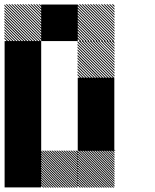

<svg xmlns="http://www.w3.org/2000/svg" viewBox="-21 -854 708 875"><path d="M500.8 -165.8 499.2 -167.5H500.8ZM500.8 -155 488.3 -167.5H494.2L500.8 -160.8ZM500.8 -144.2 477.5 -167.5H483.3L500.8 -150ZM500.8 -133.3 466.7 -167.5H472.5L500.8 -139.2ZM500.8 -122.5 455.8 -167.5H461.7L500.8 -128.3ZM500.8 -111.7 445 -167.5H450.8L500.8 -117.5ZM500.8 -100.8 434.2 -167.5H440L500.8 -106.7ZM500.8 -90 423.3 -167.5H429.2L500.8 -95.8ZM500.8 -79.2 412.5 -167.5H418.3L500.8 -85ZM500.8 -68.3 401.7 -167.5H407.5L500.8 -74.2ZM500.8 -57.5 390.8 -167.5H396.7L500.8 -63.3ZM500.8 -46.7 380 -167.5H385.8L500.8 -52.5ZM500.8 -35.8 369.2 -167.5H375L500.8 -41.7ZM500.8 -25 358.3 -167.5H364.2L500.8 -30.8ZM500.8 -14.2 347.5 -167.5H353.3L500.8 -20ZM500.8 -3.3 336.7 -167.5H342.5L500.8 -9.2ZM494.2 0.8 332.5 -160.8V-166.7L500 0.8ZM483.3 0.8 332.5 -150V-155.8L489.2 0.8ZM472.5 0.8 332.5 -139.2V-145L478.3 0.8ZM461.7 0.8 332.5 -128.3V-134.2L467.5 0.8ZM450.8 0.8 332.5 -117.5V-123.3L456.7 0.8ZM440 0.8 332.5 -106.7V-112.5L445.8 0.8ZM429.2 0.8 332.5 -95.8V-101.7L435 0.8ZM418.3 0.8 332.5 -85V-90.8L424.2 0.8ZM407.5 0.8 332.5 -74.2V-80L413.3 0.8ZM396.7 0.8 332.5 -63.3V-69.2L402.5 0.8ZM385.8 0.8 332.5 -52.5V-58.3L391.7 0.8ZM375 0.8 332.5 -41.7V-47.5L380.8 0.8ZM364.2 0.8 332.5 -30.8V-36.7L370 0.8ZM353.3 0.8 332.5 -20V-25.8L359.2 0.8ZM342.5 0.8 332.5 -9.2V-15L348.3 0.8ZM500.8 -167.5H505L500.8 -171.7ZM334.2 -165.8 332.5 -167.5H334.2ZM334.2 -155 321.7 -167.5H327.5L334.2 -160.8ZM334.2 -144.2 310.8 -167.5H316.7L334.2 -150ZM334.2 -133.3 300 -167.5H305.8L334.2 -139.2ZM334.2 -122.5 289.2 -167.5H295L334.2 -128.3ZM334.2 -111.7 278.3 -167.5H284.2L334.2 -117.5ZM334.2 -100.8 267.5 -167.5H273.3L334.2 -106.7ZM334.2 -90 256.7 -167.5H262.5L334.2 -95.8ZM334.2 -79.2 245.8 -167.5H251.7L334.2 -85ZM334.2 -68.3 235 -167.5H240.8L334.2 -74.2ZM334.2 -57.5 224.2 -167.5H230L334.2 -63.3ZM334.2 -46.7 213.3 -167.5H219.2L334.2 -52.5ZM334.2 -35.8 202.5 -167.5H208.3L334.2 -41.7ZM334.2 -25 191.7 -167.5H197.5L334.2 -30.8ZM334.2 -14.2 180.8 -167.5H186.7L334.2 -20ZM334.2 -3.3 170 -167.5H175.8L334.2 -9.2ZM327.5 0.8 165.8 -160.8V-166.7L333.3 0.8ZM316.7 0.8 165.8 -150V-155.8L322.5 0.8ZM305.8 0.8 165.8 -139.2V-145L311.7 0.8ZM295 0.8 165.8 -128.3V-134.2L300.8 0.8ZM284.2 0.8 165.8 -117.5V-123.3L290 0.8ZM273.3 0.8 165.8 -106.7V-112.5L279.2 0.8ZM262.5 0.8 165.8 -95.8V-101.7L268.3 0.8ZM251.7 0.8 165.8 -85V-90.8L257.5 0.8ZM240.8 0.8 165.8 -74.2V-80L246.7 0.8ZM230 0.8 165.8 -63.3V-69.2L235.8 0.8ZM219.2 0.8 165.8 -52.5V-58.3L225 0.8ZM208.3 0.8 165.8 -41.7V-47.5L214.2 0.8ZM197.5 0.8 165.8 -30.8V-36.7L203.3 0.8ZM186.7 0.8 165.8 -20V-25.8L192.5 0.8ZM175.8 0.8 165.8 -9.2V-15L181.7 0.8ZM334.2 -167.5H338.3L334.2 -171.7ZM500.8 -655 488.3 -667.5H494.2L500.8 -660.8ZM500.8 -642.5 475.8 -667.5H481.7L500.8 -648.3ZM500.8 -630 463.3 -667.5H469.2L500.8 -635.8ZM500.8 -617.5 450.8 -667.5H456.7L500.8 -623.3ZM500.8 -605 438.3 -667.5H444.2L500.8 -610.8ZM500.8 -592.5 425.8 -667.5H430.8L500.8 -597.5ZM500.8 -580 413.3 -667.5H419.2L500.8 -585.8ZM500.8 -567.5 400.8 -667.5H406.7L500.8 -573.3ZM500.8 -555 388.3 -667.5H394.2L500.8 -560.8ZM500.8 -542.5 375.8 -667.5H381.7L500.8 -548.3ZM500.8 -530 363.3 -667.5H369.2L500.8 -535.8ZM500.8 -517.5 350.8 -667.5H356.7L500.8 -523.3ZM500.8 -505 338.3 -667.5H344.2L500.8 -510.8ZM494.2 -499.2 332.5 -660.8V-666.7L500 -499.2ZM481.7 -499.2 332.5 -648.3V-654.2L487.5 -499.2ZM469.2 -499.2 332.5 -635.8V-641.7L475 -499.2ZM456.7 -499.2 332.5 -623.3V-629.2L462.5 -499.2ZM444.2 -499.2 332.5 -610.8V-616.7L450 -499.2ZM430.8 -499.2 332.5 -597.5V-604.2L437.5 -499.2ZM419.2 -499.2 332.5 -585.8V-591.7L425 -499.2ZM406.7 -499.2 332.5 -573.3V-579.2L412.5 -499.2ZM394.2 -499.2 332.5 -560.8V-566.7L400 -499.2ZM381.7 -499.2 332.5 -548.3V-554.2L387.5 -499.2ZM369.2 -499.2 332.5 -535.8V-541.7L375 -499.2ZM356.7 -499.2 332.5 -523.3V-529.2L362.5 -499.2ZM344.2 -499.2 332.5 -510.8V-516.7L350 -499.2ZM500.8 -821.7 488.3 -834.2H494.2L500.8 -827.5ZM500.8 -809.2 475.8 -834.2H481.7L500.8 -815ZM500.8 -796.7 463.3 -834.2H469.2L500.8 -802.5ZM500.8 -784.2 450.8 -834.2H456.7L500.8 -790ZM500.8 -771.7 438.3 -834.2H444.2L500.8 -777.5ZM500.8 -759.2 425.8 -834.2H430.8L500.8 -764.2ZM500.8 -746.7 413.3 -834.2H419.2L500.8 -752.5ZM500.8 -734.2 400.8 -834.2H406.7L500.8 -740ZM500.8 -721.7 388.3 -834.2H394.2L500.8 -727.5ZM500.8 -709.2 375.8 -834.2H381.7L500.8 -715ZM500.8 -696.7 363.3 -834.2H369.2L500.8 -702.5ZM500.8 -684.2 350.8 -834.2H356.7L500.8 -690ZM500.8 -671.7 338.3 -834.2H344.2L500.8 -677.5ZM494.2 -665.8 332.5 -827.5V-833.3L500 -665.8ZM481.7 -665.8 332.5 -815V-820.8L487.5 -665.8ZM469.2 -665.8 332.5 -802.5V-808.3L475 -665.8ZM456.7 -665.8 332.5 -790V-795.8L462.5 -665.8ZM444.2 -665.8 332.5 -777.5V-783.3L450 -665.8ZM430.8 -665.8 332.5 -764.2V-770.8L437.5 -665.8ZM419.2 -665.8 332.5 -752.5V-758.3L425 -665.8ZM406.7 -665.8 332.5 -740V-745.8L412.5 -665.8ZM394.2 -665.8 332.5 -727.5V-733.3L400 -665.8ZM381.7 -665.8 332.5 -715V-720.8L387.5 -665.8ZM369.2 -665.8 332.5 -702.5V-708.3L375 -665.8ZM356.7 -665.8 332.5 -690V-695.8L362.5 -665.8ZM344.2 -665.8 332.5 -677.5V-683.3L350 -665.8ZM167.5 -821.7 155 -834.2H160.8L167.5 -827.5ZM167.5 -809.2 142.5 -834.2H148.3L167.5 -815ZM167.5 -796.7 130 -834.2H135.8L167.5 -802.5ZM167.5 -784.2 117.5 -834.2H123.3L167.5 -790ZM167.5 -771.7 105 -834.2H110.8L167.5 -777.5ZM167.5 -759.2 92.5 -834.2H97.5L167.5 -764.2ZM167.5 -746.7 80 -834.2H85.8L167.5 -752.5ZM167.5 -734.2 67.5 -834.2H73.3L167.5 -740ZM167.5 -721.7 55 -834.2H60.8L167.5 -727.5ZM167.5 -709.2 42.5 -834.2H48.3L167.5 -715ZM167.5 -696.7 30 -834.2H35.8L167.5 -702.5ZM167.5 -684.2 17.5 -834.2H23.3L167.5 -690ZM167.5 -671.7 5 -834.2H10.8L167.5 -677.5ZM160.8 -665.8 -0.8 -827.5V-833.3L166.7 -665.8ZM148.3 -665.8 -0.8 -815V-820.8L154.2 -665.8ZM135.8 -665.8 -0.8 -802.5V-808.3L141.7 -665.8ZM123.3 -665.8 -0.8 -790V-795.8L129.2 -665.8ZM110.8 -665.8 -0.8 -777.5V-783.3L116.7 -665.8ZM97.5 -665.8 -0.8 -764.2V-770.8L104.2 -665.8ZM85.8 -665.8 -0.8 -752.5V-758.3L91.7 -665.8ZM73.3 -665.8 -0.8 -740V-745.8L79.2 -665.8ZM60.8 -665.8 -0.8 -727.5V-733.3L66.7 -665.8ZM48.3 -665.8 -0.8 -715V-720.8L54.2 -665.8ZM35.8 -665.8 -0.8 -702.5V-708.3L41.7 -665.8ZM23.3 -665.8 -0.8 -690V-695.8L29.2 -665.8ZM10.8 -665.8 -0.8 -677.5V-683.3L16.7 -665.8ZM0 -166.7H166.7V0H0ZM333.3 -333.3H500V-166.7H333.3ZM0 -333.3H166.7V0H0ZM333.3 -500H500V-166.7H333.3ZM0 -500H166.7V-166.7H0ZM0 -666.7H166.7V-333.3H0ZM166.7 -833.3H333.3V-666.7H166.7Z"/></svg>

Font: 0xA000-Pixelated-Mono
Style: Pixelated-Mono
Weight: 400
Version: Version 0.1